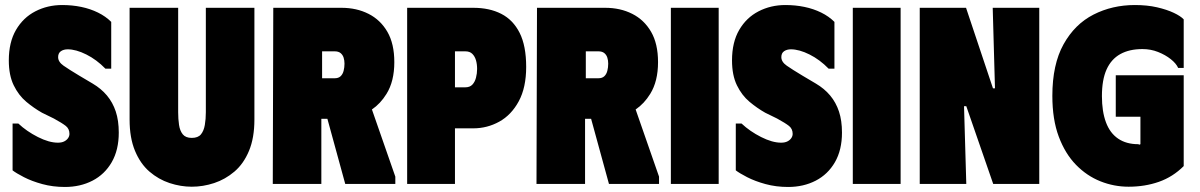

<svg xmlns="http://www.w3.org/2000/svg" viewBox="-20 -731 4767 763"><path d="M452 -204Q452 -135 424 -86.5Q396 -38 347.5 -13Q299 12 238 12Q190 12 148 0.5Q106 -11 75 -27Q44 -43 30 -54V-240H53Q86 -209 130.5 -186.5Q175 -164 210 -164Q225 -164 235 -169Q245 -174 250.5 -182Q256 -190 256 -199Q256 -219 241.5 -230.5Q227 -242 194 -260L147 -283Q115 -301 84.5 -326.5Q54 -352 34.5 -392Q15 -432 15 -491Q15 -563 43.5 -612Q72 -661 120.5 -686Q169 -711 227 -711Q267 -711 303 -703.5Q339 -696 369.5 -681Q400 -666 422 -644V-458H399Q364 -494 323 -514.5Q282 -535 249 -535Q233 -535 222 -527.5Q211 -520 211 -504Q211 -485 232.5 -470Q254 -455 294 -431L348 -399Q382 -379 405 -351.5Q428 -324 440 -288Q452 -252 452 -204Z M991 -256V-700H798V-285Q798 -258 794 -234.5Q790 -211 778.5 -197Q767 -183 742 -183Q718 -183 706.5 -197Q695 -211 691.5 -234.5Q688 -258 688 -285V-700H495V-256Q495 -183 516.5 -131.5Q538 -80 574 -49Q610 -18 654 -3.5Q698 11 742 11Q787 11 831 -3.5Q875 -18 911.5 -49Q948 -80 969.5 -131.5Q991 -183 991 -256Z M1066 -700H1337Q1397 -700 1444.5 -676Q1492 -652 1519.5 -604.5Q1547 -557 1547 -484Q1547 -408 1516 -358Q1492 -319 1458 -296L1551 -29V0H1352L1281 -259H1257V0H1064ZM1260 -420H1310Q1325 -420 1333.5 -428Q1342 -436 1345.5 -449.5Q1349 -463 1349 -478Q1349 -491 1345.5 -502Q1342 -513 1333.5 -520Q1325 -527 1310 -527H1260Z M1598 0V-700H1861Q1925 -700 1972 -676Q2019 -652 2045 -600.5Q2071 -549 2071 -465Q2071 -383 2041.5 -328.5Q2012 -274 1964 -247.5Q1916 -221 1861 -221H1788V0ZM1788 -384H1829Q1847 -384 1857 -394.5Q1867 -405 1871.5 -422Q1876 -439 1876 -457Q1876 -476 1871.5 -491.5Q1867 -507 1857 -517Q1847 -527 1829 -527H1788Z M2114 -700H2385Q2445 -700 2492.5 -676Q2540 -652 2567.5 -604.5Q2595 -557 2595 -484Q2595 -408 2564 -358Q2540 -319 2506 -296L2599 -29V0H2400L2329 -259H2305V0H2112ZM2308 -420H2358Q2373 -420 2381.5 -428Q2390 -436 2393.5 -449.5Q2397 -463 2397 -478Q2397 -491 2393.5 -502Q2390 -513 2381.5 -520Q2373 -527 2358 -527H2308Z M2646 -700H2836V0H2646Z M3326 -204Q3326 -135 3298 -86.5Q3270 -38 3221.5 -13Q3173 12 3112 12Q3064 12 3022 0.5Q2980 -11 2949 -27Q2918 -43 2904 -54V-240H2927Q2960 -209 3004.5 -186.5Q3049 -164 3084 -164Q3099 -164 3109 -169Q3119 -174 3124.5 -182Q3130 -190 3130 -199Q3130 -219 3115.5 -230.5Q3101 -242 3068 -260L3021 -283Q2989 -301 2958.5 -326.5Q2928 -352 2908.5 -392Q2889 -432 2889 -491Q2889 -563 2917.5 -612Q2946 -661 2994.5 -686Q3043 -711 3101 -711Q3141 -711 3177 -703.5Q3213 -696 3243.5 -681Q3274 -666 3296 -644V-458H3273Q3238 -494 3197 -514.5Q3156 -535 3123 -535Q3107 -535 3096 -527.5Q3085 -520 3085 -504Q3085 -485 3106.5 -470Q3128 -455 3168 -431L3222 -399Q3256 -379 3279 -351.5Q3302 -324 3314 -288Q3326 -252 3326 -204Z M3369 -700H3559V0H3369Z M3925 -700H4110V0H3927L3820 -309H3811L3820 0H3635V-700H3819L3926 -380H3934Z M4162 -350Q4162 -475 4206.5 -555Q4251 -635 4325.5 -673Q4400 -711 4490 -711Q4539 -711 4578 -702Q4617 -693 4644.5 -680Q4672 -667 4684 -654V-461H4662Q4654 -479 4632.5 -496Q4611 -513 4582 -524.5Q4553 -536 4520 -536Q4468 -536 4432 -516Q4396 -496 4377.5 -455Q4359 -414 4359 -349Q4359 -288 4375 -245Q4391 -202 4423.5 -180Q4456 -158 4503 -158L4506 -157Q4508 -155 4512 -158V-267H4414V-432H4684V-71Q4641 -28 4585.5 -8.5Q4530 11 4465 11Q4407 11 4353 -10.5Q4299 -32 4256 -76Q4213 -120 4187.5 -188Q4162 -256 4162 -350Z"/></svg>

Font: Phudu Light Black
Style: Regular
Weight: 900
Version: Version 1.005;gftools[0.9.23]